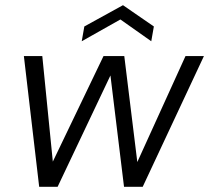

<svg xmlns="http://www.w3.org/2000/svg" viewBox="-20 -720 806 740"><path d="M131 0 72 -504H143L186 -73H172L379 -504H459L512 -73H499L695 -504H766L530 0H458L403 -451H416L202 0ZM295 -561 305 -618 454 -700 573 -618 563 -561 444 -645Z"/></svg>

Font: DM Sans Light
Style: Italic
Weight: 300
Italic angle: -10°
Designer: Colophon Foundry, Jonny Pinhorn
Foundry: Colophon Foundry
Version: Version 4.004;gftools[0.9.30]